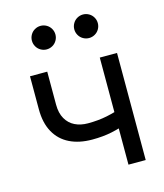

<svg xmlns="http://www.w3.org/2000/svg" viewBox="-110 -811 761 893"><g transform="rotate(-15 271.0 -364.5)"><path d="M61.5 -356.4V-515.6H144.5V-356.4Q144.5 -315.9 160.2 -288.6Q175.8 -261.2 203.1 -247.8Q230.5 -234.4 265.6 -234.4Q315.4 -234.4 357.9 -243.2Q400.4 -252 449.2 -269.5V-191.4Q401.4 -173.8 359.4 -165Q317.4 -156.2 265.6 -156.2Q203.1 -156.2 157.2 -178.7Q111.3 -201.2 86.4 -246.1Q61.5 -291 61.5 -356.4ZM397.5 -515.6H480.5V0H397.5ZM316.9 -672.9Q316.9 -688 324.5 -701.2Q332 -714.4 345.2 -721.9Q358.4 -729.5 373.5 -729.5Q388.7 -729.5 401.9 -721.9Q415 -714.4 422.6 -701.2Q430.2 -688 430.2 -672.9Q430.2 -657.7 422.6 -644.5Q415 -631.3 401.9 -623.8Q388.7 -616.2 373.5 -616.2Q358.4 -616.2 345.2 -623.8Q332 -631.3 324.5 -644.5Q316.9 -657.7 316.9 -672.9ZM112.8 -672.9Q112.8 -688 120.4 -701.2Q127.9 -714.4 141.1 -721.9Q154.3 -729.5 169.4 -729.5Q184.6 -729.5 197.8 -721.9Q210.9 -714.4 218.5 -701.2Q226.1 -688 226.1 -672.9Q226.1 -657.7 218.5 -644.5Q210.9 -631.3 197.8 -623.8Q184.6 -616.2 169.4 -616.2Q154.3 -616.2 141.1 -623.8Q127.9 -631.3 120.4 -644.5Q112.8 -657.7 112.8 -672.9Z"/></g></svg>

Font: Intratopia Thin
Style: Regular
Weight: 100
Designer: Rasmus Andersson
Foundry: rsms
Version: Version 3.000;Glyphs 3.2.3 (3260)